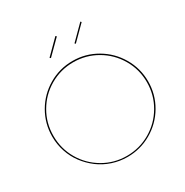

<svg xmlns="http://www.w3.org/2000/svg" viewBox="-195 -1028 1148 1191"><g transform="rotate(-30 379.0 -433.0)"><path d="M272.9 -765.1 266.1 -771 365.2 -870.1 372.1 -863.8ZM451.2 -765.1 444.8 -771 543.9 -870.1 549.8 -863.8ZM546.9 -628.9Q469.7 -673.8 378.9 -673.8Q288.1 -673.8 211.2 -628.9Q134.3 -584 89.6 -507.1Q44.9 -430.2 44.9 -338.9Q44.9 -247.6 89.6 -170.7Q134.3 -93.8 211.2 -48.8Q288.1 -3.9 378.9 -3.9Q469.7 -3.9 546.9 -48.8Q624 -93.8 668.9 -170.9Q713.9 -248 713.9 -338.9Q713.9 -429.7 668.9 -506.8Q624 -584 546.9 -628.9ZM378.9 3.9Q323.2 3.9 271 -13.4Q218.8 -30.8 176.5 -62.5Q134.3 -94.2 102.5 -136.5Q70.8 -178.7 53.5 -231Q36.1 -283.2 36.1 -338.9Q36.1 -431.6 82 -511Q127.9 -590.3 207 -636.7Q286.1 -683.1 378.9 -683.1Q471.7 -683.1 551 -636.7Q630.4 -590.3 676.8 -511Q723.1 -431.6 723.1 -338.9Q723.1 -246.1 676.8 -167Q630.4 -87.9 551 -42Q471.7 3.9 378.9 3.9Z"/></g></svg>

Font: Rawengulk
Style: Ultralight
Weight: 200
Version: Version 0.92